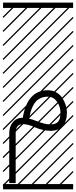

<svg xmlns="http://www.w3.org/2000/svg" viewBox="-23 -990 577 1453"><path d="M197.8 -92.3Q223.6 -86.4 255.4 -73.2Q284.7 -61.5 308.8 -55.2Q333 -48.8 361.3 -48.8Q398.9 -48.8 416.7 -69.3Q434.6 -89.8 434.6 -135.3Q434.6 -185.1 407.7 -221.7Q380.9 -258.3 338.9 -258.3Q310.5 -258.3 288.1 -248.8Q265.6 -239.3 251 -224.1Q236.3 -209 225.3 -186.3Q214.4 -163.6 208.5 -141.8Q202.6 -120.1 197.8 -92.3ZM149.4 -99.1Q184.1 -307.1 338.9 -307.1Q373.5 -307.1 402.1 -291.3Q430.7 -275.4 447.8 -250Q464.8 -224.6 474.1 -194.8Q483.4 -165 483.4 -135.3Q483.4 -73.7 451.4 -36.9Q419.4 0 361.3 0Q303.7 0 243.2 -25.9Q225.6 -33.7 213.9 -38.1Q202.1 -42.5 184.1 -46.4Q166 -50.3 149.4 -50.3Q95.7 -50.3 95.7 17.1V395.5H46.9V17.1Q46.9 -31.7 74 -65.2Q101.1 -98.6 149.4 -99.1ZM0 402.8H530.3V442.9H0ZM0 -970.2H530.3V-930.2H0ZM526.9 410.6 533.7 417.5 525.4 425.8 518.6 418.9ZM526.9 304.7 533.7 311.5 419.4 425.8 412.6 418.9ZM526.9 198.7 533.7 205.6 313.5 425.8 306.6 418.9ZM526.9 92.3 533.7 99.1 207.5 425.8 200.7 418.9ZM526.9 -13.2 533.7 -6.3 101.6 425.8 94.7 418.9ZM526.9 -119.1 533.7 -112.3 3.4 418 -3.4 411.1ZM526.9 -225.6 533.7 -218.8 3.4 311.5 -3.4 304.7ZM526.9 -331.5 533.7 -324.7 3.4 205.6 -3.4 198.7ZM526.9 -438 533.7 -431.2 3.4 99.1 -3.4 92.3ZM526.9 -543.5 533.7 -536.6 3.4 -6.3 -3.4 -13.2ZM526.9 -649.4 533.7 -642.6 3.4 -112.3 -3.4 -119.1ZM526.9 -755.9 533.7 -749 3.4 -218.8 -3.4 -225.6ZM526.9 -861.8 533.7 -855 3.4 -324.7 -3.4 -331.5ZM516.6 -958 523.4 -951.2 3.4 -431.2 -3.4 -438ZM411.1 -958 418 -951.2 3.4 -536.6 -3.4 -543.5ZM305.2 -958 312 -951.2 3.4 -642.6 -3.4 -649.4ZM198.7 -958 205.6 -951.2 3.4 -749 -3.4 -755.9ZM92.3 -958 99.1 -951.2 3.4 -855 -3.4 -861.8Z"/></svg>

Font: AzarMehrMSRS3
Style: Regular
Weight: 1
Designer: Amin Abedi
Version: Version 1.00